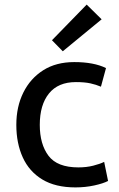

<svg xmlns="http://www.w3.org/2000/svg" viewBox="-20 -803 516 835"><path d="M308 12Q221 12 164 -22.5Q107 -57 79 -118.5Q51 -180 51 -260Q51 -339 81.5 -400.5Q112 -462 168 -497.5Q224 -533 303 -533Q388 -533 441 -507L419 -426Q398 -435 373 -440.5Q348 -446 310 -446Q233 -446 193 -396.5Q153 -347 153 -260Q153 -176 191 -125.5Q229 -75 321 -75Q356 -75 385.5 -82.5Q415 -90 433 -99L450 -16Q429 -5 390 3.5Q351 12 308 12ZM253 -580 206 -628 357 -783 422 -719Z"/></svg>

Font: Ubuntu Sans Medium
Style: Regular
Weight: 500
Designer: Dalton Maag Ltd
Foundry: Dalton Maag Ltd
Version: Version 1.006; ttfautohint (v1.8.4.7-5d5b)